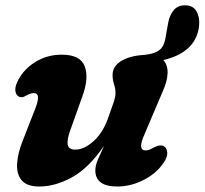

<svg xmlns="http://www.w3.org/2000/svg" viewBox="-20 -684 765 718"><path d="M594.5 -136Q605 -129 605.5 -112.5Q606 -96 593 -77Q566 -36 517.5 -11.2Q469 13.5 418.5 13.5Q336.5 13.5 336.5 -47Q336.5 -65.5 346.5 -88.2Q356.5 -111 369 -138.5Q311 -54.5 248.5 -20.5Q186 13.5 127 13.5Q80.5 13.5 61 -9.8Q41.5 -33 44 -73Q46.5 -113 67 -163L112.5 -279.5Q134.5 -336 106.5 -336Q95 -336 78 -326.5Q59.5 -315 46.5 -325.5Q37.5 -333 37.2 -348.5Q37 -364 48.5 -385.5Q71 -427.5 114.2 -453.5Q157.5 -479.5 211 -479.5Q281 -479.5 297 -435.5Q313 -391.5 288 -323.5L242.5 -196Q230 -162 233.2 -143.2Q236.5 -124.5 262 -124.5Q295 -124.5 330.8 -157Q366.5 -189.5 386 -247.5Q400 -285.5 406 -304.2Q412 -323 412 -336.5Q412 -352.5 406.5 -368.5Q401 -384.5 401 -404Q401 -436 433.5 -456Q466 -476 523 -479Q558 -483 575.2 -496Q592.5 -509 598 -537.5L608.5 -596.5Q614 -628 630.5 -647Q647 -666 678 -664Q705.5 -662 717.2 -637.2Q729 -612.5 723 -576Q706 -486.5 591 -459.5Q624.5 -421 587 -338.5L523 -188Q506 -150 507.8 -135.8Q509.5 -121.5 525.5 -121.5Q532.5 -121.5 539.5 -124.5Q546.5 -127.5 556.5 -133Q580 -145.5 594.5 -136Z"/></svg>

Font: Fraunces 9pt SuperSoft
Style: Bold Italic
Weight: 700
Italic angle: -16°
Version: Version 1.000;[b76b70a41]